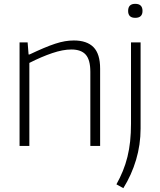

<svg xmlns="http://www.w3.org/2000/svg" viewBox="-20 -761 835 1001"><path d="M587 200Q606 166 620.5 130.5Q635 95 644.5 56.5Q654 18 658.5 -24.5Q663 -67 663 -116V-540H713V-91Q713 -7 689.5 72Q666 151 623 220ZM685 -668Q648 -668 648 -704Q648 -741 685 -741Q723 -741 723 -704Q723 -668 685 -668ZM82 -540H124L129 -477H134Q174 -496 207 -510Q240 -524 267.5 -533Q295 -542 318.5 -546Q342 -550 365 -550Q433 -550 467.5 -515Q502 -480 502 -403V0H451V-386Q451 -449 427 -476Q403 -503 352 -503Q308 -503 252 -484Q196 -465 133 -433V0H82Z"/></svg>

Font: Encode Sans Normal
Style: ExtraLight
Weight: 200
Designer: Pablo Impallari, Andres Torresi
Foundry: Pablo Impallari, Andres Torresi
Version: Version 1.000; ttfautohint (v1.00) -l 8 -r 50 -G 200 -x 14 -